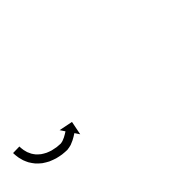

<svg xmlns="http://www.w3.org/2000/svg" viewBox="8 -252 423 423"><g transform="rotate(-45 219.0 -41.0)"><path d="M21 -79.3C21 -79.8 21 -80.4 21 -81L1 -80.6C1 -80 1 -79.4 1 -78.8C1 -78.8 1 -78.7 1 -78.7C1 -78.7 1 -78.6 1 -78.6C1.1 -76.9 1.2 -75.1 1.4 -73.3C1.4 -73.3 1.4 -73.2 1.4 -73.2C1.4 -73.1 1.4 -73 1.4 -73C1.7 -70.3 2.1 -67.5 2.5 -64.8C2.5 -64.8 2.5 -64.7 2.6 -64.6C2.6 -64.5 2.6 -64.4 2.6 -64.4C3.3 -60.9 4.3 -57.5 5.3 -54.1C5.3 -54.1 5.4 -53.9 5.4 -53.8C5.5 -53.7 5.5 -53.6 5.5 -53.6C7 -49.6 8.7 -45.8 10.6 -42.1C10.6 -42.1 10.7 -41.9 10.8 -41.8C10.9 -41.6 11 -41.5 11 -41.5C13.4 -37.5 16.1 -33.7 19.1 -30C19.1 -30 19.2 -29.9 19.3 -29.8C19.4 -29.6 19.5 -29.5 19.5 -29.5C23 -25.8 26.7 -22.5 30.6 -19.3C30.6 -19.3 30.8 -19.2 30.9 -19.1C31.1 -19 31.2 -18.9 31.2 -18.9C35.5 -16 40 -13.3 44.6 -10.9C44.6 -10.9 44.8 -10.9 44.9 -10.8C45.1 -10.8 45.2 -10.7 45.2 -10.7C50 -8.6 55 -6.8 60 -5.2C60 -5.2 60.1 -5.2 60.2 -5.2C60.3 -5.1 60.5 -5.1 60.5 -5.1C65.4 -3.8 70.5 -2.8 75.5 -2C75.5 -2 75.6 -2 75.7 -2C75.8 -2 76 -2 76 -2C80.6 -1.5 85.3 -1.1 89.9 -1C89.9 -1 90.2 -1 90.5 -1C90.8 -1 91.1 -1 91.1 -1.1C95.1 -1.5 99.1 -2.3 103 -3.4C103 -3.4 103.1 -3.5 103.3 -3.5C103.4 -3.6 103.6 -3.6 103.6 -3.6C106.9 -4.9 110.2 -6.3 113.4 -7.8C113.4 -7.8 113.5 -7.9 113.6 -7.9C113.6 -8 113.7 -8 113.7 -8C116.2 -9.3 118.6 -10.6 121.1 -12.1C121.1 -12.1 121.1 -12.1 121.1 -12.1C121.2 -12.1 121.2 -12.2 121.2 -12.2C122.8 -13.1 124.3 -14.1 125.8 -15.1C125.8 -15.1 125.8 -15.1 125.9 -15.1C125.9 -15.1 125.9 -15.1 125.9 -15.1C126.4 -15.5 127 -15.8 127.5 -16.2L134.8 -5.2L141.2 -37.3L109.1 -43.8L116.4 -32.8C115.9 -32.5 115.4 -32.1 114.9 -31.8C114.9 -31.8 114.9 -31.8 114.9 -31.8C114.9 -31.8 114.9 -31.8 114.9 -31.8C113.6 -30.9 112.1 -30.1 110.7 -29.2C110.7 -29.2 110.8 -29.2 110.8 -29.2C110.9 -29.3 110.9 -29.3 110.9 -29.3C108.8 -28 106.6 -26.8 104.4 -25.7C104.4 -25.7 104.5 -25.7 104.6 -25.8C104.6 -25.8 104.7 -25.8 104.7 -25.8C102.1 -24.6 99.4 -23.4 96.6 -22.4C96.6 -22.4 96.8 -22.4 96.9 -22.5C97.1 -22.5 97.2 -22.6 97.2 -22.6C94.6 -21.8 91.9 -21.2 89.2 -21C89.1 -21 89.5 -21 89.8 -21C90.1 -21 90.4 -21 90.4 -21C86.3 -21.1 82.2 -21.4 78.1 -21.9C78.1 -21.9 78.2 -21.8 78.4 -21.8C78.5 -21.8 78.6 -21.8 78.6 -21.8C74.1 -22.5 69.7 -23.4 65.4 -24.5C65.4 -24.5 65.5 -24.4 65.6 -24.4C65.7 -24.4 65.9 -24.3 65.9 -24.3C61.6 -25.7 57.3 -27.2 53.2 -29C53.2 -29 53.3 -29 53.5 -28.9C53.6 -28.8 53.7 -28.8 53.7 -28.8C49.9 -30.7 46.1 -33 42.5 -35.4C42.5 -35.4 42.7 -35.3 42.8 -35.2C42.9 -35.1 43.1 -35 43.1 -35C39.9 -37.5 36.9 -40.3 34.1 -43.2C34.1 -43.2 34.2 -43.1 34.3 -43C34.4 -42.8 34.5 -42.7 34.5 -42.7C32.2 -45.6 30 -48.6 28.1 -51.8C28.1 -51.8 28.1 -51.7 28.2 -51.6C28.3 -51.4 28.4 -51.3 28.4 -51.3C26.8 -54.3 25.4 -57.4 24.2 -60.5C24.2 -60.5 24.3 -60.4 24.3 -60.3C24.4 -60.2 24.4 -60 24.4 -60C23.5 -62.8 22.8 -65.7 22.2 -68.5C22.2 -68.5 22.2 -68.5 22.2 -68.4C22.2 -68.3 22.2 -68.2 22.2 -68.2C21.9 -70.5 21.5 -72.8 21.3 -75.1C21.3 -75.1 21.3 -75 21.3 -75C21.3 -74.9 21.3 -74.8 21.3 -74.8C21.2 -76.3 21.1 -77.9 21 -79.4C21 -79.4 21 -79.4 21 -79.3C21 -79.3 21 -79.3 21 -79.3Z"/></g></svg>

Font: FRB American Cursive Just Arrows Medium
Style: Italic
Weight: 500
Italic angle: -25°
Version: Version 2.0;Modular Font Editor K font №1